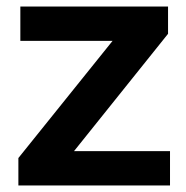

<svg xmlns="http://www.w3.org/2000/svg" viewBox="-20 -565 568 585"><path d="M36 0V-83.5L323 -440.5H42V-545H492V-462L205.5 -104.5H498V0Z"/></svg>

Font: Encode Sans Semi Expanded SemiBold
Style: Regular
Weight: 600
Width: 6
Designer: Multiple Designers
Foundry: Impallari Type
Version: Version 3.000; ttfautohint (v1.8.3) -l 8 -r 50 -G 200 -x 14 